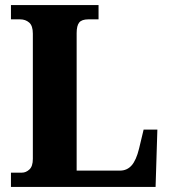

<svg xmlns="http://www.w3.org/2000/svg" viewBox="-20 -734 664 754"><path d="M23 0V-56H66Q82 -56 95.5 -68.5Q109 -81 109 -110V-602Q109 -633 94.5 -645.5Q80 -658 59 -658H23V-714H367V-658H327Q301 -658 291 -645.5Q281 -633 281 -604V-64H451Q479 -64 497 -84.5Q515 -105 526 -150L544 -225H598L591 0Z"/></svg>

Font: Noto Serif Ethiopic SemiCondensed ExtraBold
Style: Regular
Weight: 800
Width: 4
Designer: Monotype Design Team
Foundry: Monotype Imaging Inc.
Version: Version 2.102; ttfautohint (v1.8.4.7-5d5b)